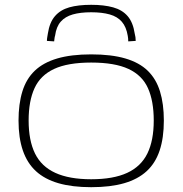

<svg xmlns="http://www.w3.org/2000/svg" viewBox="-20 -768 759 798"><path d="M57 -267Q57 -336 73 -388Q89 -440 124.5 -474Q160 -508 218 -525Q276 -542 359 -542Q443 -542 501 -525Q559 -508 594 -474Q629 -440 645 -388Q661 -336 661 -267Q661 -195 643.5 -142.5Q626 -90 589.5 -56.5Q553 -23 496 -6.5Q439 10 359 10Q280 10 223 -6.5Q166 -23 129.5 -56.5Q93 -90 75 -142.5Q57 -195 57 -267ZM99 -267Q99 -184 125.5 -130Q152 -76 210 -49.5Q268 -23 359 -23Q451 -23 508.5 -49.5Q566 -76 592.5 -130Q619 -184 619 -267Q619 -348 595 -401.5Q571 -455 514 -481.5Q457 -508 359 -508Q262 -508 205 -481.5Q148 -455 123.5 -401.5Q99 -348 99 -267ZM359 -748Q412 -748 450 -737.5Q488 -727 510.5 -701Q533 -675 540 -628Q542 -621 543 -613.5Q544 -606 544 -598L513 -596Q513 -602 512.5 -608Q512 -614 511 -619Q505 -656 486.5 -677.5Q468 -699 436 -708Q404 -717 359 -717Q314 -717 282.5 -708Q251 -699 232.5 -678Q214 -657 209 -620Q207 -614 206.5 -608Q206 -602 205 -596L175 -598Q175 -606 176.5 -614Q178 -622 179 -629Q186 -675 208.5 -701Q231 -727 268 -737.5Q305 -748 359 -748Z"/></svg>

Font: Georama Expanded ExtraLight
Style: Regular
Weight: 250
Width: 7
Designer: Jean-Baptiste Levee
Foundry: Production Type
Version: Version 1.001